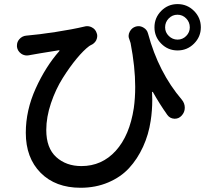

<svg xmlns="http://www.w3.org/2000/svg" viewBox="-20 -847 1019 934"><path d="M609.4 -655.3Q605.5 -664.1 605.5 -671.9Q605.5 -682.6 611.3 -693.4Q621.1 -711.9 640.6 -717.8Q647.5 -719.7 654.3 -719.7Q666 -719.7 677.7 -712.9Q695.3 -703.1 700.2 -683.6Q751 -495.1 864.3 -362.3Q878.9 -344.7 878.9 -322.8Q878.9 -300.8 863.3 -284.2Q849.6 -269.5 831.1 -269.5Q829.1 -269.5 828.1 -269.5Q806.6 -270.5 793.9 -288.1Q755.9 -341.8 723.6 -399.4Q722.7 -400.4 721.2 -400.4Q719.7 -400.4 719.7 -398.4Q720.7 -379.9 720.7 -361.3Q720.7 -308.6 712.9 -258.8Q703.1 -192.4 675.8 -132.8Q648.4 -73.2 607.9 -29.3Q567.4 14.6 506.3 40.5Q445.3 66.4 372.1 66.4Q250 66.4 177.7 -6.3Q105.5 -79.1 105.5 -201.2Q105.5 -310.5 153.8 -417Q202.1 -523.4 268.6 -598.6Q269.5 -599.6 269 -601.6Q268.6 -603.5 266.6 -602.5Q156.2 -585 126 -579.1Q123 -578.1 121.1 -578.1Q116.2 -577.1 111.3 -577.1Q95.7 -577.1 83 -585.9Q65.4 -598.6 62.5 -619.1Q62.5 -622.1 62.5 -626Q62.5 -642.6 73.2 -655.3Q86.9 -671.9 108.4 -673.8Q108.4 -673.8 109.4 -673.8Q168 -678.7 250.5 -691.4Q333 -704.1 390.6 -717.8Q397.5 -719.7 403.3 -719.7Q416 -719.7 426.8 -713.9Q444.3 -705.1 450.2 -686.5Q453.1 -679.7 453.1 -671.9Q453.1 -662.1 448.2 -651.4Q439.5 -634.8 420.9 -627Q417 -625 414.1 -623Q386.7 -602.5 353 -562Q319.3 -521.5 285.2 -467.3Q251 -413.1 228 -345.2Q205.1 -277.3 205.1 -214.8Q205.1 -127 253.4 -83Q301.8 -39.1 376 -39.1Q475.6 -39.1 543 -113.3Q610.4 -187.5 630.9 -321.3Q637.7 -369.1 637.7 -424.8Q637.7 -520.5 615.2 -637.7Q611.3 -649.4 609.4 -655.3ZM903.3 -713.9Q903.3 -739.3 885.7 -757.3Q868.2 -775.4 843.3 -775.4Q818.4 -775.4 800.8 -757.3Q783.2 -739.3 783.2 -713.9Q783.2 -689.5 801.3 -671.9Q819.3 -654.3 843.8 -654.3Q868.2 -654.3 885.7 -671.9Q903.3 -689.5 903.3 -713.9ZM957 -713.9Q957 -668 923.8 -634.8Q890.6 -601.6 843.8 -601.6Q796.9 -601.6 764.2 -634.8Q731.4 -668 731.4 -713.9Q731.4 -760.7 764.2 -793.9Q796.9 -827.1 843.8 -827.1Q890.6 -827.1 923.8 -793.9Q957 -760.7 957 -713.9Z"/></svg>

Font: Gen Jyuu Gothic P Medium
Style: Regular
Weight: 500
Designer: [Source Han Sans]
Ryoko NISHIZUKA  (kana & ideographs); Paul D. Hunt (Latin, Greek & Cyrillic); Wenlong ZHANG  (bopomofo
Version: Version 1.002.20150607